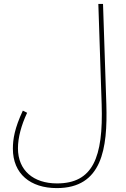

<svg xmlns="http://www.w3.org/2000/svg" viewBox="-20 -734 647 984"><path d="M46 28C46 157 136 230 271 230C503 230 532 28 525 -200L508 -714H484L501 -200C510 75 455 206 272 206C152 206 72 140 72 26C72 -29 89 -92 119 -156L97 -167C55 -77 46 -21 46 28Z"/></svg>

Font: Noto Sans Arabic SemCond Thin
Style: Regular
Weight: 100
Width: 4
Designer: Monotype Design Team, Nadine Chahine, Nizar Qandah and Khaled Hosny
Foundry: Monotype Imaging Inc.
Version: Version 2.012